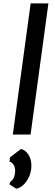

<svg xmlns="http://www.w3.org/2000/svg" viewBox="-20 -820 332 1168"><path d="M58 -1.5 166.5 -799.5H274.5L166 -1.5ZM79 328 38 302 40 289Q57.5 276 64.5 260.2Q71.5 244.5 72 220Q73 199.5 62.8 182.8Q52.5 166 38 164L41 137L108 86Q136.5 94 153.8 122Q171 150 171 187Q171 221.5 158 252Q145 282.5 124 303Q103 323.5 79 328Z"/></svg>

Font: Koeln Type Sans
Style: Italic
Weight: 400
Italic angle: -7.5°
Designer: Eben Sorkin
Foundry: Eben Sorkin
Version: Version 2.001